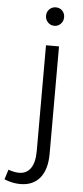

<svg xmlns="http://www.w3.org/2000/svg" viewBox="-118 -755 426 984"><g transform="rotate(5 95.0 -263.0)"><path d="M175 -675Q175 -655 161.5 -641Q148 -627 129 -627Q109 -627 95.5 -641Q82 -655 82 -675Q82 -695 95.5 -708.5Q109 -722 129 -722Q149 -722 162 -708.5Q175 -695 175 -675ZM11 139Q52 140 73.5 109.5Q95 79 95 20V-524H162V28Q162 109 126.5 152.5Q91 196 25 196Q-15 196 -57 179L-41 128Q-14 138 11 139Z"/></g></svg>

Font: TypoPRO Montserrat
Style: Regular
Weight: 300
Designer: Julieta Ulanovsky
Foundry: Julieta Ulanovsky
Version: Version 6.001